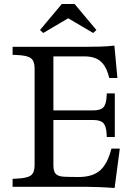

<svg xmlns="http://www.w3.org/2000/svg" viewBox="-20 -934 678 960"><path d="M553 6Q514 3 474 1.5Q434 0 409 0H43V-40L64 -41Q116 -43 134.5 -57Q153 -71 153 -108V-592Q153 -629 134.5 -643Q116 -657 64 -659L43 -660V-700H411Q446 -700 481.5 -701Q517 -702 552 -706L567 -544H526Q513 -601 484 -626.5Q455 -652 403 -652H247V-382H446Q482 -382 496.5 -397Q511 -412 513 -451L514 -467H554V-249H514L513 -265Q511 -304 496.5 -319Q482 -334 446 -334H247V-108Q247 -77 259 -64.5Q271 -52 299 -50.5Q327 -49 373 -49Q443 -49 480.5 -82Q518 -115 537 -191H579ZM196 -769 180 -784 289 -914H353L462 -784L446 -769L322 -842H320Z"/></svg>

Font: Hedvig Letters Serif 12pt
Style: Regular
Weight: 400
Designer: Alexander Örn & Tor Weibull
Foundry: Kanon Foundry
Version: Version 1.000; ttfautohint (v1.8.4.7-5d5b)